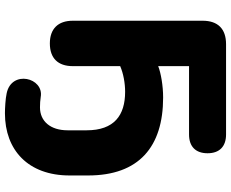

<svg xmlns="http://www.w3.org/2000/svg" viewBox="-99 -646 936 778"><g transform="rotate(90 369.0 -257.0)"><path d="M439 191C588 191 691 97 691 -71V-146C691 -352 575 -450 375 -450C327 -450 276 -441 248 -430V-555H525C574 -555 601 -582 601 -630C601 -678 574 -705 525 -705H159C97 -705 64 -672 64 -610V-84C64 -24 97 9 156 9C216 9 248 -24 248 -84V-276C278 -289 317 -296 352 -296C447 -296 508 -252 508 -140V-63C508 7 471 49 415 49C399 49 388 48 373 46C295 32 262 164 358 184C380 189 420 191 439 191Z"/></g></svg>

Font: Nunito Black
Style: Regular
Weight: 900
Designer: Vernon Adams
Foundry: Vernon Adams
Version: Version 3.602